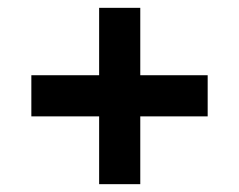

<svg xmlns="http://www.w3.org/2000/svg" viewBox="-20 -605 610 490"><path d="M338 -135H233V-308H60V-413H233V-585H338V-413H510V-308H338Z"/></svg>

Font: Hauora ExtraBold
Style: Regular
Weight: 800
Designer: Wayne Shih
Foundry: WCYS
Version: Version 1.001